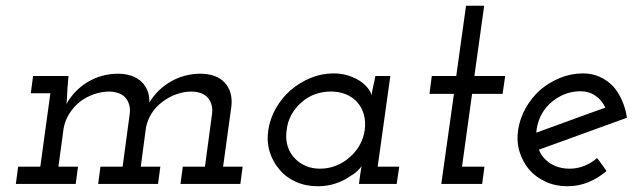

<svg xmlns="http://www.w3.org/2000/svg" viewBox="-20 -639 2204 667"><path d="M615 -60 607 0H815L823 -60H755L784 -271Q789 -321 760.5 -352Q732 -383 674 -383Q619 -382 573 -355.5Q527 -329 499 -283Q500 -328 471 -355.5Q442 -383 388 -383Q331 -382 284.5 -354Q238 -326 211 -278Q213 -299 213.5 -315.5Q214 -332 216 -353L218 -375H95L87 -315H155L120 -60H43L35 0H243L251 -60H183L201 -193Q206 -221 221 -244.5Q236 -268 257 -285Q279 -302 306 -311.5Q333 -321 361 -321Q401 -319 417.5 -297.5Q434 -276 431 -246L406 -60H329L321 0H529L537 -60H469L487 -195Q492 -222 507 -245.5Q522 -269 544 -285Q566 -302 592.5 -311.5Q619 -321 647 -321Q687 -319 703.5 -297.5Q720 -276 717 -246L692 -60Z M912 -187Q906 -147 917 -111.5Q928 -76 951 -50Q973 -23 1007.5 -7.5Q1042 8 1084 8Q1117 8 1145.5 -1.5Q1174 -11 1195 -26Q1211 -35 1221.5 -45Q1232 -55 1236 -62Q1235 -54 1233.5 -46.5Q1232 -39 1231 -30L1227 0H1358L1367 -60H1292L1336 -375H1284Q1281 -358 1277 -341.5Q1273 -325 1271 -308Q1269 -318 1258.5 -332Q1248 -346 1230 -358Q1213 -369 1190 -376.5Q1167 -384 1139 -384Q1097 -384 1058.5 -368Q1020 -352 989 -325Q959 -299 938.5 -263Q918 -227 912 -187ZM976 -188Q979 -216 992.5 -240.5Q1006 -265 1027 -283Q1048 -302 1074 -311.5Q1100 -321 1130 -321Q1158 -321 1181.5 -311.5Q1205 -302 1221 -284Q1237 -266 1244 -241Q1251 -216 1247 -187Q1243 -159 1229.5 -135Q1216 -111 1195 -93Q1174 -74 1147.5 -63.5Q1121 -53 1092 -53Q1065 -53 1043.5 -62Q1022 -71 1007 -86Q988 -104 979.5 -130.5Q971 -157 976 -188Z M1599 -619 1565 -375H1480L1472 -313H1557L1513 0H1655L1663 -60H1585L1620 -313H1726L1735 -375H1628L1662 -619Z M1997 -322Q2026 -322 2048.5 -306.5Q2071 -291 2083 -265Q2023 -244 1963.5 -222Q1904 -200 1843 -178Q1845 -207 1857 -233Q1869 -259 1890 -279Q1910 -298 1937.5 -310Q1965 -322 1997 -322ZM2158 -230Q2153 -263 2140.5 -291Q2128 -319 2110 -339Q2090 -360 2063.5 -372Q2037 -384 2006 -384Q1964 -384 1926 -368.5Q1888 -353 1857 -327Q1827 -300 1806.5 -264Q1786 -228 1780 -188Q1774 -147 1785 -111.5Q1796 -76 1819 -49Q1842 -23 1876 -7.5Q1910 8 1951 8Q1990 8 2024 -6Q2058 -20 2087 -45Q2079 -56 2071 -67.5Q2063 -79 2054 -90Q2035 -73 2010.5 -63Q1986 -53 1959 -53Q1921 -53 1892.5 -71Q1864 -89 1852 -119Q1929 -147 2005 -174.5Q2081 -202 2158 -230Z"/></svg>

Font: Josefin Slab Thin SemiBold
Style: Italic
Weight: 600
Italic angle: -12°
Version: Version 2.000